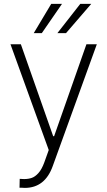

<svg xmlns="http://www.w3.org/2000/svg" viewBox="-20 -755 545 975"><path d="M88.9 198.2H79.1L80.1 153.3L102.5 154.3Q124 154.3 141.1 148.4Q158.2 142.6 175 124Q191.9 105.5 205.1 69.3L227.5 6.8L33.2 -530.3H85.9L250 -63.5H254.9L418.9 -530.3H471.7L248 87.9Q208.5 199.2 105.5 199.2Q93.8 199.2 88.9 198.2ZM387.7 -735.4H443.4L315.4 -586.9H271.5ZM240.2 -735.4H294.9L192.4 -586.9H151.4Z"/></svg>

Font: Pretendard ExtraLight
Style: Regular
Weight: 200
Designer: Base glyphs from Inter by Rasmus Andersson; Hangeul glyphs from Noto Sans CJK(Source Han Sans) by Jang Soo-young and Kan
Foundry: Kil Hyung-jin
Version: Version 1.309